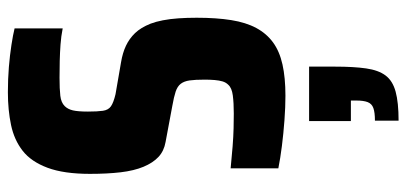

<svg xmlns="http://www.w3.org/2000/svg" viewBox="-292 -444 1031 487"><g transform="rotate(-90 223.5 -200.5)"><path d="M224 8Q196 8 162 5.5Q128 3 96.5 -1Q65 -5 40 -10V-131Q70 -128 95.5 -126Q121 -124 142 -123.5Q163 -123 179 -123Q206 -123 225 -125.5Q244 -128 252 -137Q258 -143 260.5 -151.5Q263 -160 264 -171.5Q265 -183 265 -197Q265 -221 263 -235Q261 -249 254.5 -257.5Q248 -266 234.5 -270.5Q221 -275 198 -279L107 -296Q84 -300 69 -314Q54 -328 44 -352Q34 -376 30 -410Q26 -444 26 -488Q26 -554 41.5 -595.5Q57 -637 84.5 -658.5Q112 -680 150 -688Q188 -696 233 -696Q267 -696 297 -693.5Q327 -691 353 -687Q379 -683 395 -679V-557Q375 -561 354 -562.5Q333 -564 312.5 -564.5Q292 -565 270 -565Q241 -565 224 -563Q207 -561 198 -552Q190 -544 187 -531Q184 -518 184 -493Q184 -469 186 -455Q188 -441 197.5 -434.5Q207 -428 228 -423L309 -409Q333 -405 351 -396.5Q369 -388 383 -373.5Q397 -359 407 -334Q412 -321 415.5 -303Q419 -285 420.5 -263.5Q422 -242 422 -217Q422 -167 416 -129.5Q410 -92 396 -66Q382 -40 359.5 -23.5Q337 -7 303.5 0.5Q270 8 224 8ZM161 295V235Q182 235 193 231Q204 227 208 216.5Q212 206 212 188V174H160V68H298V134Q298 181 293.5 212.5Q289 244 275.5 262Q262 280 234.5 287.5Q207 295 161 295Z"/></g></svg>

Font: Saira Condensed ExtraBold
Style: Regular
Weight: 800
Width: 3
Designer: Hector Gatti with collaboration of the Omnibus-Type team
Foundry: Omnibus-Type
Version: Version 1.101